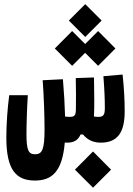

<svg xmlns="http://www.w3.org/2000/svg" viewBox="-20 -667 626 903"><path d="M144 182.1C221.2 182.1 272.9 144 284.7 3.4C288.6 3.9 292.5 3.9 296.9 3.9C327.1 3.9 347.7 -7.8 358.9 -34.7H370.1C393.6 -6.8 420.9 3.9 454.1 3.9C533.2 3.9 566.4 -44.9 566.4 -143.1C566.4 -196.8 563.5 -250.5 556.6 -316.4L466.3 -308.6C471.2 -247.1 473.1 -199.7 473.1 -159.2C473.1 -127.4 466.8 -117.2 442.9 -117.2C435.5 -117.2 428.2 -117.7 421.9 -119.1C424.3 -164.1 423.3 -223.6 422.4 -277.3C422.4 -286.1 421.9 -294.4 421.9 -302.7L336.4 -299.8C337.4 -247.6 337.9 -191.9 336.9 -150.9C335.9 -124 330.6 -117.2 306.6 -117.2C301.3 -117.2 293.9 -117.7 286.1 -118.7C284.7 -170.4 281.2 -233.9 275.9 -294.4L180.7 -289.6C186.5 -211.4 189.5 -119.6 189.5 -59.1C189.5 36.1 178.7 58.6 144.5 58.6C113.8 58.6 104.5 38.6 104.5 -35.6C104.5 -84.5 106.9 -156.7 110.8 -219.2H23.4C15.1 -156.7 9.8 -82.5 9.8 -20C9.8 131.3 55.2 182.1 144 182.1ZM441.4 -357.4 522.9 -439 441.4 -521 380.4 -460 319.3 -521 237.8 -439 319.3 -357.4 380.4 -418.5ZM417.5 215.8 502.4 130.9 417.5 45.4 332.5 130.9ZM380.9 -493.2 458 -570.3 380.9 -647.5 303.7 -570.3Z"/></svg>

Font: Cascadia Code PL SemiBold
Style: Regular
Weight: 600
Monospace: yes
Designer: Aaron Bell
Foundry: Saja Typeworks
Version: Version 2404.023